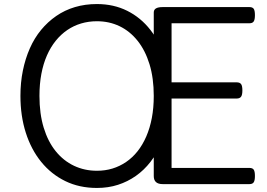

<svg xmlns="http://www.w3.org/2000/svg" viewBox="-20 -910 1318 949"><path d="M459 19Q372 19 302.5 -15Q233 -49 183.5 -110Q134 -171 107.5 -254Q81 -337 81 -436Q81 -502 93 -561Q105 -620 127.5 -671Q150 -722 183 -762Q216 -802 258 -831Q300 -860 350.5 -875Q401 -890 459 -890Q542 -890 609 -856.5Q676 -823 723.5 -762Q771 -701 796 -618Q821 -535 821 -436Q821 -370 809.5 -311Q798 -252 776.5 -201Q755 -150 723.5 -109.5Q692 -69 651.5 -40.5Q611 -12 563 3.5Q515 19 459 19ZM459 -66Q500 -66 536 -77Q572 -88 603.5 -109.5Q635 -131 660 -162.5Q685 -194 703 -235.5Q721 -277 730.5 -327Q740 -377 740 -436Q740 -524 719 -592.5Q698 -661 660 -708.5Q622 -756 571 -780.5Q520 -805 459 -805Q418 -805 381 -794Q344 -783 312.5 -761.5Q281 -740 255.5 -708.5Q230 -677 212 -636Q194 -595 184.5 -545Q175 -495 175 -436Q175 -348 196 -279Q217 -210 255.5 -162.5Q294 -115 346 -90.5Q398 -66 459 -66ZM784 0Q762 0 751 -10Q740 -20 740 -40V-848Q740 -862 751 -868.5Q762 -875 784 -875H1213Q1228 -875 1234 -866.5Q1240 -858 1240 -835Q1240 -813 1234 -804Q1228 -795 1213 -795H828V-503H1150Q1165 -503 1171.5 -494.5Q1178 -486 1178 -463Q1178 -441 1171.5 -432Q1165 -423 1150 -423H828V-80H1213Q1228 -80 1234 -71.5Q1240 -63 1240 -40Q1240 -18 1234 -9Q1228 0 1213 0Z"/></svg>

Font: Playwrite IT Moderna
Style: Regular
Weight: 400
Designer: Veronika Burian, José Scaglione
Foundry: TypeTogether
Version: Version 1.002